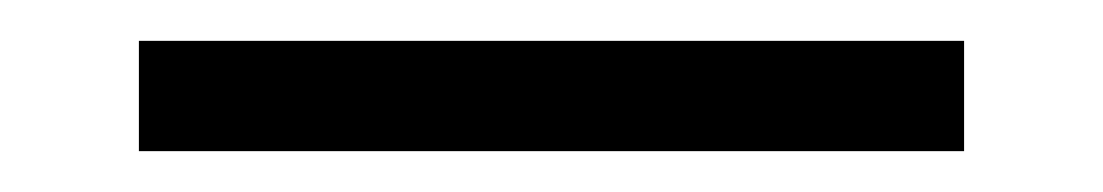

<svg xmlns="http://www.w3.org/2000/svg" viewBox="-20 -790 540 94"><path d="M48 -770H452V-716H48Z"/></svg>

Font: Taviraj Medium
Style: Regular
Weight: 500
Designer: Katatrad Team
Foundry: CadsonDemak
Version: Version 1.030